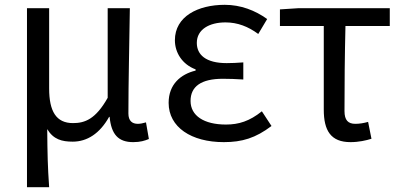

<svg xmlns="http://www.w3.org/2000/svg" viewBox="-20 -577 1667 797"><path d="M92 200H184C178 114 177 66 176 -41C202 2 237 11 282 11C341 11 394 -22 433 -92H435C442 -19 471 13 533 13C563 13 581 7 598 0L586 -69C572 -65 562 -63 552 -63C529 -63 513 -75 513 -106C513 -237 517 -396 519 -543H427V-171C377 -82 332 -66 283 -66C213 -66 184 -115 184 -210V-543H92Z M909 13C985 13 1041 -4 1107 -54L1067 -115C1016 -74 971 -60 918 -60C826 -60 771 -97 771 -158C771 -218 815 -250 905 -250C932 -250 958 -249 990 -247V-318C963 -316 943 -315 921 -315C834 -315 797 -350 797 -399C797 -455 849 -484 916 -484C966 -484 1010 -467 1052 -436L1089 -498C1039 -534 979 -557 913 -557C802 -557 706 -509 706 -410C706 -359 736 -310 792 -289V-284C730 -269 680 -227 680 -150C680 -49 774 13 909 13Z M1435 13C1469 13 1500 6 1522 -1L1508 -71C1490 -66 1473 -63 1455 -63C1425 -63 1410 -78 1410 -116C1410 -226 1411 -346 1414 -469H1598V-543H1219L1142 -538V-469H1324V-122C1324 -35 1353 13 1435 13Z"/></svg>

Font: Noto Sans CJK SC
Style: Regular
Weight: 400
Designer: Ryoko NISHIZUKA 西塚涼子 (kana, bopomofo & ideographs); Paul D. Hunt (Latin, Greek & Cyrillic); Sandoll Communications 산돌커뮤니
Foundry: Adobe
Version: Version 2.004;hotconv 1.0.118;makeotfexe 2.5.65603